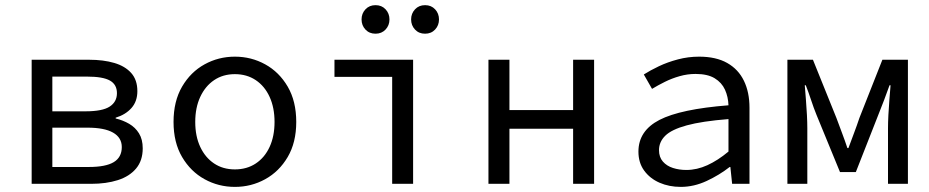

<svg xmlns="http://www.w3.org/2000/svg" viewBox="-20 -720 3640 752"><path d="M104 0V-486H329Q385 -486 427.5 -473.5Q470 -461 494 -434Q518 -407 518 -363Q518 -323 495 -297Q472 -271 433 -259V-256Q462 -249 486 -235Q510 -221 524.5 -197.5Q539 -174 539 -139Q539 -91 513 -60Q487 -29 441.5 -14.5Q396 0 337 0ZM185 -284H315Q381 -284 409.5 -302.5Q438 -321 438 -355Q438 -389 410.5 -404.5Q383 -420 321 -420H185ZM185 -66H328Q394 -66 425.5 -85Q457 -104 457 -144Q457 -181 423 -200.5Q389 -220 323 -220H185Z M900 12Q835.9 12 781.3 -18.1Q726.7 -48.1 693.2 -105Q659.7 -161.9 659.7 -242.4Q659.7 -323.5 693.2 -380.8Q726.7 -438 781.3 -468Q835.9 -498.1 900 -498.1Q964.1 -498.1 1018.7 -468Q1073.3 -438 1106.8 -380.8Q1140.3 -323.5 1140.3 -242.4Q1140.3 -161.9 1106.8 -105Q1073.3 -48.1 1018.7 -18.1Q964.1 12 900 12ZM900 -56.5Q946.7 -56.5 981.8 -79.7Q1016.8 -102.9 1036.1 -144.8Q1055.3 -186.7 1055.3 -242.4Q1055.3 -298.1 1036.1 -340.3Q1016.8 -382.6 981.8 -406.1Q946.7 -429.6 900 -429.6Q853.3 -429.6 818.6 -406.1Q783.8 -382.6 764.2 -340.3Q744.7 -298.1 744.7 -242.4Q744.7 -186.7 764.2 -144.8Q783.8 -102.9 818.6 -79.7Q853.3 -56.5 900 -56.5Z M1516 0V-419H1290V-486H1598V0ZM1450.7 -588Q1426.6 -588 1411.3 -604.3Q1396.1 -620.6 1396.1 -643.9Q1396.1 -667.2 1411.4 -683.5Q1426.7 -699.8 1450.8 -699.8Q1475 -699.8 1490.2 -683.5Q1505.4 -667.2 1505.4 -643.9Q1505.4 -620.6 1490.1 -604.3Q1474.8 -588 1450.7 -588ZM1644.8 -588Q1620.6 -588 1605.4 -604.3Q1590.2 -620.6 1590.2 -643.9Q1590.2 -667.2 1605.5 -683.5Q1620.8 -699.8 1644.9 -699.8Q1669 -699.8 1684.2 -683.5Q1699.4 -667.2 1699.4 -643.9Q1699.4 -620.6 1684.2 -604.3Q1668.9 -588 1644.8 -588Z M1893.1 0V-486.1H1975.3V-288.8H2224.7V-486.1H2306.9V0H2224.7V-215.9H1975.3V0Z M2646.3 12Q2600.7 12 2563.1 -4.4Q2525.5 -20.9 2503 -51.8Q2480.5 -82.7 2480.5 -126.2Q2480.5 -207.7 2562.8 -250.3Q2645.1 -292.9 2833.2 -307.6Q2832.1 -340.7 2819.5 -368.7Q2806.8 -396.6 2779.1 -413.5Q2751.3 -430.4 2704.3 -430.4Q2672.6 -430.4 2642.1 -421.7Q2611.5 -413.1 2584.2 -399.5Q2556.8 -385.9 2533.8 -371.9L2501.6 -428.3Q2526.3 -444.2 2560.6 -460.5Q2594.8 -476.8 2635.2 -487.4Q2675.5 -498.1 2718.1 -498.1Q2784.7 -498.1 2828.3 -473.3Q2872 -448.5 2893.7 -403.6Q2915.5 -358.7 2915.5 -298.2V0H2847.5L2840.6 -65.9H2837.8Q2797.7 -34.5 2747.7 -11.2Q2697.8 12 2646.3 12ZM2668.2 -54.3Q2709.6 -54.3 2750.6 -73Q2791.7 -91.8 2833.2 -126.4V-253.6Q2729.2 -245.3 2669.7 -229Q2610.1 -212.7 2585.6 -188.4Q2561.1 -164.2 2561.1 -132Q2561.1 -104.6 2576.3 -87.2Q2591.4 -69.9 2615.8 -62.1Q2640.1 -54.3 2668.2 -54.3Z M3064 0V-486H3164L3256 -258Q3267 -228 3278 -199Q3289 -170 3299 -140H3303Q3314 -170 3325 -199Q3336 -228 3346 -258L3436 -486H3536V0H3458V-218Q3458 -240 3459.5 -269.5Q3461 -299 3463.5 -330Q3466 -361 3468 -386H3464Q3454 -358 3442.5 -327.5Q3431 -297 3420 -270L3332 -46H3270L3178 -270Q3167 -297 3157 -327.5Q3147 -358 3136 -386H3132Q3134 -361 3136.5 -330Q3139 -299 3140.5 -269.5Q3142 -240 3142 -218V0Z"/></svg>

Font: Source Code Pro ExtraLight
Style: Regular
Weight: 200
Monospace: yes
Designer: Paul D. Hunt, Teo Tuominen
Foundry: Adobe
Version: Version 1.026;hotconv 1.1.0;makeotfexe 2.6.0